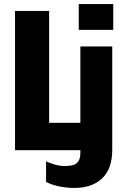

<svg xmlns="http://www.w3.org/2000/svg" viewBox="-20 -740 640 946"><path d="M54 0V-686H222V-135H376V-511H533V-2Q533 92 483 139Q433 186 347 186Q307 186 269.5 178Q232 170 207 156V55Q221 62 247 70Q273 78 300 78Q321 78 338 74Q355 70 365.5 55.5Q376 41 376 12V0ZM368 -593V-720H538V-593Z"/></svg>

Font: Chivo Mono Medium
Style: Bold
Weight: 700
Monospace: yes
Version: Version 1.008